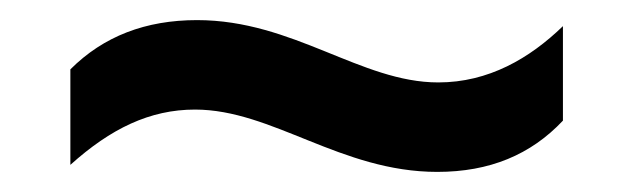

<svg xmlns="http://www.w3.org/2000/svg" viewBox="-20 -394 630 191"><path d="M415 -223C467 -223 508 -240 540 -274V-368C507 -336 466 -312 416 -312C339 -312 272 -374 176 -374C125 -374 83 -358 50 -325V-230C90 -266 129 -285 174 -285C251 -285 319 -223 415 -223Z"/></svg>

Font: UULA Sans Medium
Style: Regular
Weight: 500
Designer: Mohamed Gaber, Laura Garcia Mut
Foundry: Kief Type Foundry
Version: Version 3.006;hotconv 1.0.109;makeotfexe 2.5.65596